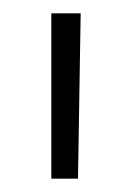

<svg xmlns="http://www.w3.org/2000/svg" viewBox="-20 -740 193 288"><path d="M97 -472H57V-720H101Q100 -657 99 -596Q98 -535 97 -472Z"/></svg>

Font: Josefin Slab
Style: Regular
Weight: 400
Designer: Santiago Orozco
Foundry: Typemade
Version: Version 2.000